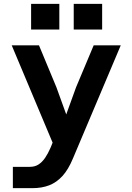

<svg xmlns="http://www.w3.org/2000/svg" viewBox="-20 -790 690 1000"><path d="M274 -335 325 -194 376 -335 468 -554H609L360 35Q336 93 305.5 126.5Q275 160 236.5 175Q198 190 148 190H47V79H135Q162 79 181 66.5Q200 54 215 32Q230 10 243 -20L254 -47L41 -554H183ZM364 -636V-770H512V-636ZM142 -636V-770H289V-636Z"/></svg>

Font: Azeret Mono Thin SemiBold
Style: Regular
Weight: 600
Version: Version 1.002